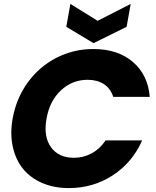

<svg xmlns="http://www.w3.org/2000/svg" viewBox="-20 -962 802 987"><path d="M44.9 -352.1Q63.5 -456.1 122.3 -537.6Q181.2 -619.1 269.5 -664.6Q357.9 -710 460 -710Q585 -710 662.6 -644Q740.2 -578.1 750 -463.9H562Q548.8 -506.8 514.4 -529.3Q480 -551.8 430.2 -551.8Q351.1 -551.8 293 -497.3Q234.9 -442.9 219.2 -352.1Q202.6 -260.7 241.7 -205.8Q280.8 -150.9 359.9 -150.9Q409.2 -150.9 451.4 -173.8Q493.7 -196.8 522.9 -240.2H710.9Q660.6 -126.5 559.8 -60.8Q459 4.9 334 4.9Q257.3 4.9 196.5 -21.5Q135.7 -47.9 97.9 -94.7Q60.1 -141.6 45.7 -208Q31.2 -274.4 44.9 -352.1ZM481.9 -855 651.9 -941.9 630.9 -824.2 460.9 -740.2 320.8 -824.2 341.8 -941.9Z"/></svg>

Font: Poppins
Style: Bold Italic
Weight: 700
Italic angle: -10°
Designer: Ninad Kale (Devanagari), Jonny Pinhorn (Latin)
Foundry: Indian Type Foundry
Version: Version 3.200;PS 1.000;hotconv 16.6.54;makeotf.lib2.5.65590